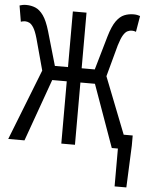

<svg xmlns="http://www.w3.org/2000/svg" viewBox="-58 -715 731 950"><g transform="rotate(5 307.5 -240.0)"><path d="M547.2 188V0H528.4V-70.7H614.5V-20.8L605.6 188ZM2.5 0 151.7 -380H266.1V-656.3H333.9V-380H448.3L597.5 0H516.8L406.1 -309.3H333.9V0H266.1V-309.3H193.9L83.2 0ZM144 -339 97.9 -508.8Q87.7 -544.2 77.2 -560.6Q66.7 -577 56.2 -582.1Q45.7 -587.2 34.8 -587.2Q30.1 -587.2 24.6 -586.2Q19.1 -585.2 14.1 -583.2L0.7 -662.8Q7.9 -665.2 16.2 -666.8Q24.5 -668.3 33 -668.3Q58.1 -668.3 79.3 -659.6Q100.6 -650.8 119 -625.3Q137.3 -599.7 152.4 -548.2L209.4 -350.8ZM456 -339 390.6 -350.8 447.6 -548.2Q462.7 -599.7 481 -625.3Q499.4 -650.8 521 -659.6Q542.5 -668.3 567 -668.3Q575.9 -668.3 584.5 -666.8Q593.1 -665.2 599.3 -662.8L585.9 -583.2Q581.5 -585.2 576 -586.2Q570.5 -587.2 565.2 -587.2Q554.9 -587.2 544.1 -582.1Q533.3 -577 523.1 -560.6Q512.9 -544.2 502.1 -508.8Z"/></g></svg>

Font: Source Code Pro ExtraLight
Style: Regular
Weight: 200
Monospace: yes
Designer: Paul D. Hunt, Teo Tuominen
Foundry: Adobe
Version: Version 1.026;hotconv 1.1.0;makeotfexe 2.6.0